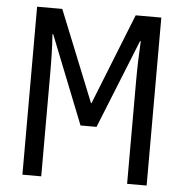

<svg xmlns="http://www.w3.org/2000/svg" viewBox="-52 -764 776 813"><g transform="rotate(5 336.5 -357.0)"><path d="M73 0H153V-425C153 -501 152 -542 148 -604H151L300 -229H368L520 -607H523C520 -551 518 -500 518 -431V0H601V-714H492L338 -327H336L180 -714H73Z"/></g></svg>

Font: Noto Sans UI Condensed
Style: Regular
Weight: 400
Width: 3
Designer: Monotype Design Team
Foundry: Monotype Imaging Inc.
Version: Version 1.901